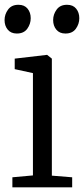

<svg xmlns="http://www.w3.org/2000/svg" viewBox="-22 -802 360 822"><path d="M31 0V-43L119 -51V-489L41 -506V-551L178 -567H180L200 -551V-50L287 -43V0ZM49.5 -658.5Q25 -658.5 11.2 -675Q-2.5 -691.5 -2.5 -716Q-2.5 -740.5 12.5 -761Q27.5 -781.5 56.5 -781.5H57.5Q82.5 -781.5 96 -765Q109.5 -748.5 109.5 -724Q109.5 -699.5 94.8 -679Q80 -658.5 50.5 -658.5ZM257.5 -658.5Q233 -658.5 219.2 -675Q205.5 -691.5 205.5 -716Q205.5 -740.5 220.5 -761Q235.5 -781.5 264.5 -781.5H265.5Q290.5 -781.5 304 -765Q317.5 -748.5 317.5 -724Q317.5 -699.5 302.8 -679Q288 -658.5 258.5 -658.5Z"/></svg>

Font: Merriweather Light
Style: Regular
Weight: 300
Designer: Eben Sorkin
Foundry: Eben Sorkin
Version: Version 2.100